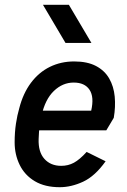

<svg xmlns="http://www.w3.org/2000/svg" viewBox="-20 -770 530 800"><path d="M229 10Q167 10 125 -15Q83 -40 62 -83Q41 -126 41 -177Q41 -219 46.5 -255Q52 -291 60 -318Q76 -381 109 -425Q142 -469 188 -491.5Q234 -514 289 -514Q344 -514 380 -495Q416 -476 435 -443Q454 -410 458 -367.5Q462 -325 454 -279L423 -227H123L133 -309H360Q373 -366 353 -396Q333 -426 287 -426Q241 -426 204.5 -391Q168 -356 153 -288Q149 -267 145.5 -246Q142 -225 141 -191Q139 -137 165 -108Q191 -79 235 -79Q264 -79 288 -92Q312 -105 341 -137L420 -98Q376 -36 326.5 -13Q277 10 229 10ZM253 -591 159 -750H267L361 -591Z"/></svg>

Font: Finlandica Medium
Style: Italic
Weight: 500
Italic angle: -8°
Designer: Niklas Ekholm, Juho Hiilivirta, Jaakko Suomalainen
Foundry: Helsinki Type Studio
Version: Version 1.063